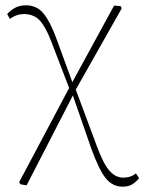

<svg xmlns="http://www.w3.org/2000/svg" viewBox="-20 -510 543 722"><path d="M57 183 52 175 240 -179 174 -351Q152 -409 129.5 -433Q107 -457 71 -457Q54 -457 41 -452Q28 -447 17 -439L7 -457Q18 -470 35.5 -480Q53 -490 78 -490Q118 -490 143 -460Q168 -430 191 -368L252 -201L409 -489L433 -487L438 -479L265 -173L344 39Q369 107 392 132.5Q415 158 443 158Q472 158 491 142L503 160Q493 173 478.5 182.5Q464 192 441 192Q403 192 377.5 160Q352 128 323 48L254 -151L80 187Z"/></svg>

Font: Source Serif 4 SmText ExtraLight
Style: Regular
Weight: 200
Designer: Frank Grießhammer
Foundry: Adobe
Version: Version 4.005;hotconv 1.1.0;makeotfexe 2.6.0